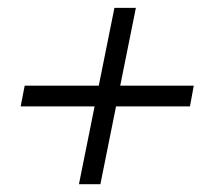

<svg xmlns="http://www.w3.org/2000/svg" viewBox="-20 -552 534 494"><path d="M183.1 -78.1 274.4 -531.7H329.6L238.3 -78.1ZM33.2 -278.3 43.5 -331.5H478.5L468.8 -278.3Z"/></svg>

Font: Reddit Sans Light
Style: Italic
Weight: 300
Italic angle: -11.25°
Designer: Stephen Hutchings
Version: Version 1.013